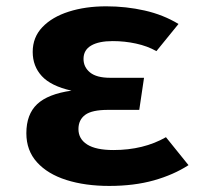

<svg xmlns="http://www.w3.org/2000/svg" viewBox="-20 -583 655 620"><path d="M429.7 -228.2H328.7Q276.9 -228.2 255.1 -212.1Q233.3 -195.9 233.3 -166.2Q233.3 -134.4 261.5 -116.4Q289.7 -98.5 346.2 -98.5Q443.6 -98.5 515.9 -140L588.7 -49.7Q540.5 -18.5 476.7 -0.5Q412.8 17.4 332.8 17.4Q254.9 17.4 194.4 -1.8Q133.8 -21 99.5 -59Q65.1 -96.9 65.1 -152.8Q65.1 -213.8 100 -246.7Q134.9 -279.5 210.8 -290.3Q144.6 -305.1 115.1 -337.2Q85.6 -369.2 85.6 -415.4Q85.6 -462.6 116.9 -495.4Q148.2 -528.2 202.1 -545.4Q255.9 -562.6 323.1 -562.6Q387.2 -562.6 447.2 -549Q507.2 -535.4 556.4 -505.6L485.1 -417.9Q455.9 -434.4 419.2 -442.3Q382.6 -450.3 344.1 -450.3Q299 -450.3 274.4 -435.9Q249.7 -421.5 249.7 -392.8Q249.7 -366.2 270.8 -349Q291.8 -331.8 335.9 -331.8H445.1Z"/></svg>

Font: FiraCode Nerd Font Mono
Style: Bold
Weight: 700
Monospace: yes
Designer: Carrois Corporate, Edenspiekermann AG, Nikita Prokopov
Foundry: Carrois Corporate, Edenspiekermann AG, Nikita Prokopov
Version: Version 6.002;Nerd Fonts 3.3.0